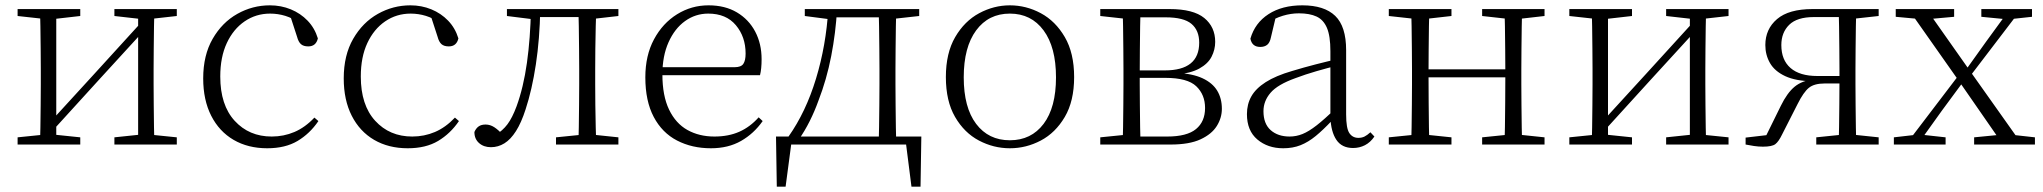

<svg xmlns="http://www.w3.org/2000/svg" viewBox="-20 -542 7661 720"><path d="M46 0V-27L154 -38H175L281 -27V0ZM409 0V-27L514 -38H535L643 -27V0ZM130 0Q131 -24 131.5 -64.5Q132 -105 132.5 -148.5Q133 -192 133 -226V-283Q133 -316 132.5 -359.5Q132 -403 131.5 -443.5Q131 -484 130 -508H191V0ZM171 -45 141 -61H147L331 -262L516 -465L544 -447H538L354 -246ZM498 0V-508H559Q558 -484 557.5 -443.5Q557 -403 556.5 -359.5Q556 -316 556 -283V-226Q556 -192 556.5 -148.5Q557 -105 557.5 -64.5Q558 -24 559 0ZM46 -482V-508H281V-482L176 -470H155ZM409 -482V-508H643V-482L536 -470H515Z M982 14Q910 14 856 -17.5Q802 -49 772 -108Q742 -167 742 -248Q742 -335 777.5 -396.5Q813 -458 870 -490Q927 -522 992 -522Q1034 -522 1070.5 -507Q1107 -492 1133.5 -464.5Q1160 -437 1172 -398Q1165 -368 1136 -368Q1118 -368 1108.5 -376.5Q1099 -385 1094 -404L1066 -490L1109 -452Q1078 -474 1050 -482.5Q1022 -491 993 -491Q940 -491 897.5 -462Q855 -433 830.5 -380.5Q806 -328 806 -255Q806 -148 860 -89Q914 -30 999 -30Q1044 -30 1084 -47Q1124 -64 1159 -101L1174 -88Q1142 -41 1096 -13.5Q1050 14 982 14Z M1509 14Q1437 14 1383 -17.5Q1329 -49 1299 -108Q1269 -167 1269 -248Q1269 -335 1304.5 -396.5Q1340 -458 1397 -490Q1454 -522 1519 -522Q1561 -522 1597.5 -507Q1634 -492 1660.5 -464.5Q1687 -437 1699 -398Q1692 -368 1663 -368Q1645 -368 1635.5 -376.5Q1626 -385 1621 -404L1593 -490L1636 -452Q1605 -474 1577 -482.5Q1549 -491 1520 -491Q1467 -491 1424.5 -462Q1382 -433 1357.5 -380.5Q1333 -328 1333 -255Q1333 -148 1387 -89Q1441 -30 1526 -30Q1571 -30 1611 -47Q1651 -64 1686 -101L1701 -88Q1669 -41 1623 -13.5Q1577 14 1509 14Z M1821 10Q1794 10 1776.5 -5.5Q1759 -21 1759 -47Q1765 -61 1775 -68Q1785 -75 1801 -75Q1818 -75 1833.5 -65Q1849 -55 1867 -35V-26H1837V-35Q1865 -52 1883 -76Q1901 -100 1917 -143Q1943 -214 1956 -306.5Q1969 -399 1971 -508H2006Q2004 -396 1989.5 -300.5Q1975 -205 1951 -132Q1935 -82 1915 -50.5Q1895 -19 1871.5 -4.5Q1848 10 1821 10ZM1881 -482V-508H1984V-470H1977ZM1986 -478V-508H2178V-478ZM2065 0V-27L2174 -38H2194L2299 -27V0ZM2149 0Q2150 -24 2150.5 -64.5Q2151 -105 2151.5 -148.5Q2152 -192 2152 -226V-283Q2152 -316 2151.5 -359.5Q2151 -403 2150.5 -443.5Q2150 -484 2149 -508H2216Q2215 -484 2214 -443.5Q2213 -403 2212.5 -359.5Q2212 -316 2212 -283V-226Q2212 -192 2212.5 -148.5Q2213 -105 2214 -64.5Q2215 -24 2216 0ZM2182 -470V-508H2299V-482L2194 -470Z M2646 14Q2575 14 2519 -15Q2463 -44 2431.5 -103.5Q2400 -163 2400 -252Q2400 -334 2432.5 -394.5Q2465 -455 2519 -488.5Q2573 -522 2637 -522Q2699 -522 2743.5 -495.5Q2788 -469 2812 -423.5Q2836 -378 2836 -320Q2836 -283 2830 -260H2430V-290H2735Q2759 -290 2767.5 -302.5Q2776 -315 2776 -341Q2776 -404 2739.5 -447.5Q2703 -491 2636 -491Q2588 -491 2549 -463Q2510 -435 2487 -383.5Q2464 -332 2464 -263Q2464 -183 2489 -131Q2514 -79 2558 -54.5Q2602 -30 2659 -30Q2712 -30 2752.5 -48Q2793 -66 2825 -102L2840 -88Q2807 -41 2759 -13.5Q2711 14 2646 14Z M3402 0H2924L2950 -23L2926 158H2893L2890 -30H3435L3432 158H3398L3375 -23ZM3275 0Q3276 -24 3276.5 -64.5Q3277 -105 3277.5 -148.5Q3278 -192 3278 -226V-283Q3278 -316 3277.5 -359.5Q3277 -403 3276.5 -443.5Q3276 -484 3275 -508H3341Q3340 -484 3339.5 -443.5Q3339 -403 3338.5 -359.5Q3338 -316 3338 -283V-226Q3338 -192 3338.5 -148.5Q3339 -105 3339.5 -64.5Q3340 -24 3341 0ZM2998 -482V-508H3100V-470H3090ZM3308 -470V-508H3427V-482L3319 -470ZM2937 -30Q3002 -122 3040 -247Q3078 -372 3086 -508H3119Q3114 -419 3097 -331.5Q3080 -244 3049 -164Q3035 -125 3016.5 -88Q2998 -51 2975 -18V-6ZM3100 -477V-508H3310V-477Z M3767 14Q3706 14 3651 -15Q3596 -44 3561.5 -103.5Q3527 -163 3527 -253Q3527 -343 3562 -403Q3597 -463 3652 -492.5Q3707 -522 3767 -522Q3828 -522 3883 -492.5Q3938 -463 3973 -403Q4008 -343 4008 -253Q4008 -163 3973 -103.5Q3938 -44 3883 -15Q3828 14 3767 14ZM3767 -16Q3847 -16 3893.5 -77.5Q3940 -139 3940 -252Q3940 -365 3893.5 -428Q3847 -491 3767 -491Q3687 -491 3640.5 -428Q3594 -365 3594 -252Q3594 -139 3640.5 -77.5Q3687 -16 3767 -16Z M4106 0V-27L4215 -38L4223 -30H4357Q4431 -30 4465 -58Q4499 -86 4499 -137Q4499 -187 4466 -218.5Q4433 -250 4350 -250H4223V-278H4348Q4477 -278 4477 -382Q4477 -428 4448 -452.5Q4419 -477 4351 -477H4223L4215 -470L4106 -482V-508H4366Q4455 -508 4496 -474.5Q4537 -441 4537 -385Q4537 -356 4523.5 -329.5Q4510 -303 4477.5 -285Q4445 -267 4388 -262L4391 -269Q4452 -266 4489.5 -248.5Q4527 -231 4544.5 -202Q4562 -173 4562 -134Q4562 -100 4543 -69.5Q4524 -39 4482 -19.5Q4440 0 4370 0ZM4190 0Q4191 -24 4191.5 -64.5Q4192 -105 4192.5 -148.5Q4193 -192 4193 -226V-283Q4193 -316 4192.5 -359.5Q4192 -403 4191.5 -443.5Q4191 -484 4190 -508H4257Q4256 -484 4255.5 -443Q4255 -402 4254.5 -355Q4254 -308 4254 -267V-226Q4254 -192 4254.5 -148.5Q4255 -105 4255.5 -64.5Q4256 -24 4257 0Z M4792 14Q4734 14 4695 -19Q4656 -52 4656 -114Q4656 -151 4672.5 -180.5Q4689 -210 4726.5 -234Q4764 -258 4826 -276Q4869 -289 4913.5 -300.5Q4958 -312 4998 -321V-297Q4958 -287 4916.5 -275Q4875 -263 4838 -249Q4771 -225 4744.5 -194Q4718 -163 4718 -125Q4718 -78 4745 -54Q4772 -30 4816 -30Q4841 -30 4864.5 -39.5Q4888 -49 4917.5 -72Q4947 -95 4987 -134L4993 -89H4974Q4942 -55 4914 -32Q4886 -9 4857 2.5Q4828 14 4792 14ZM5054 13Q5012 13 4991.5 -17.5Q4971 -48 4969 -102V-106V-350Q4969 -407 4956 -437.5Q4943 -468 4917 -480Q4891 -492 4851 -492Q4821 -492 4791 -483Q4761 -474 4729 -454L4765 -482L4746 -402Q4742 -382 4732 -374Q4722 -366 4706 -366Q4675 -366 4669 -397Q4686 -456 4737 -489Q4788 -522 4864 -522Q4946 -522 4987 -482.5Q5028 -443 5028 -354V-113Q5028 -61 5040 -43Q5052 -25 5074 -25Q5087 -25 5097 -30Q5107 -35 5119 -46L5134 -30Q5119 -8 5098.5 2.5Q5078 13 5054 13Z M5272 0Q5273 -24 5273.5 -64.5Q5274 -105 5274.5 -148.5Q5275 -192 5275 -226V-283Q5275 -316 5274.5 -359.5Q5274 -403 5273.5 -443.5Q5273 -484 5272 -508H5340Q5339 -484 5338.5 -443Q5338 -402 5337.5 -357Q5337 -312 5337 -275V-256Q5337 -207 5337.5 -157Q5338 -107 5338.5 -65.5Q5339 -24 5340 0ZM5621 0Q5623 -24 5623.5 -65.5Q5624 -107 5624.5 -157Q5625 -207 5625 -256V-275Q5625 -312 5624.5 -357Q5624 -402 5623.5 -443Q5623 -484 5621 -508H5688Q5687 -484 5686.5 -443.5Q5686 -403 5685.5 -359.5Q5685 -316 5685 -283V-226Q5685 -192 5685.5 -148.5Q5686 -105 5686.5 -64.5Q5687 -24 5688 0ZM5188 0V-27L5297 -38H5317L5423 -27V0ZM5188 -482V-508H5423V-482L5317 -470H5297ZM5538 0V-27L5646 -38H5667L5772 -27V0ZM5538 -482V-508H5772V-482L5667 -470H5646ZM5305 -252V-282H5655V-252Z M5865 0V-27L5973 -38H5994L6100 -27V0ZM6228 0V-27L6333 -38H6354L6462 -27V0ZM5949 0Q5950 -24 5950.5 -64.5Q5951 -105 5951.5 -148.5Q5952 -192 5952 -226V-283Q5952 -316 5951.5 -359.5Q5951 -403 5950.5 -443.5Q5950 -484 5949 -508H6010V0ZM5990 -45 5960 -61H5966L6150 -262L6335 -465L6363 -447H6357L6173 -246ZM6317 0V-508H6378Q6377 -484 6376.5 -443.5Q6376 -403 6375.5 -359.5Q6375 -316 6375 -283V-226Q6375 -192 6375.5 -148.5Q6376 -105 6376.5 -64.5Q6377 -24 6378 0ZM5865 -482V-508H6100V-482L5995 -470H5974ZM6228 -482V-508H6462V-482L6355 -470H6334Z M6777 -508H7025V-482L6916 -470L6908 -478H6782Q6719 -478 6689.5 -449Q6660 -420 6660 -373Q6660 -317 6694.5 -287Q6729 -257 6795 -257H6908V-229H6823Q6783 -229 6763 -212.5Q6743 -196 6721 -152L6663 -38Q6650 -11 6637.5 -1.5Q6625 8 6591 8Q6574 8 6557.5 5.5Q6541 3 6526 0V-26L6629 -38L6595 -17L6658 -145Q6682 -194 6710 -217Q6738 -240 6784 -245L6779 -237Q6714 -238 6674.5 -256.5Q6635 -275 6617.5 -305.5Q6600 -336 6600 -373Q6600 -433 6644 -470.5Q6688 -508 6777 -508ZM6875 0Q6876 -24 6876.5 -65Q6877 -106 6877.5 -152Q6878 -198 6878 -237V-283Q6878 -316 6877.5 -359.5Q6877 -403 6876.5 -443.5Q6876 -484 6875 -508H6941Q6940 -484 6939.5 -443.5Q6939 -403 6938.5 -359.5Q6938 -316 6938 -283V-226Q6938 -192 6938.5 -148.5Q6939 -105 6939.5 -64.5Q6940 -24 6941 0ZM6791 0V-27L6898 -38H6920L7025 -27V0Z M7082 0V-27L7169 -37H7185L7276 -27V0ZM7127 0 7335 -273 7356 -253H7355L7262 -127L7171 0ZM7383 0V-27L7496 -38H7512L7611 -27V0ZM7357 -242 7338 -263H7340L7428 -386L7517 -508H7560ZM7491 0 7326 -238 7136 -508H7204L7366 -278L7563 0ZM7089 -479V-508H7308V-479L7208 -470H7186ZM7410 -479V-508H7600V-479L7517 -470H7502Z"/></svg>

Font: Noto Serif TC
Style: Regular
Weight: 200
Designer: Ryoko NISHIZUKA 西塚涼子 (kana & ideographs); Frank Grießhammer (Latin, Greek & Cyrillic); Wenlong ZHANG 张文龙 (bopomofo); San
Foundry: Adobe
Version: Version 2.001;hotconv 1.1.0;makeotfexe 2.6.0